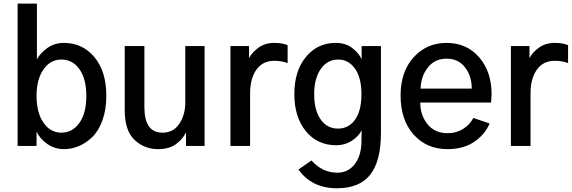

<svg xmlns="http://www.w3.org/2000/svg" viewBox="-20 -805 3153 1059"><path d="M77.1 0V-785.2H183.6V-477.5Q203.1 -513.7 242.2 -541Q281.2 -568.4 333 -568.4Q434.6 -568.4 500.5 -490.2Q566.4 -412.1 566.4 -276.4Q566.4 -200.2 544.9 -141.1Q523.4 -82 488.8 -48.8Q454.1 -15.6 414.6 1Q375 17.6 334 17.6Q282.2 17.6 241.2 -10.7Q200.2 -39.1 181.6 -79.1V0ZM181.6 -276.4Q181.6 -182.6 220.2 -127.9Q258.8 -73.2 318.4 -73.2Q378.9 -73.2 417.5 -126.5Q456.1 -179.7 456.1 -276.4Q456.1 -369.1 418.5 -422.9Q380.9 -476.6 318.4 -476.6Q257.8 -476.6 219.7 -421.9Q181.6 -367.2 181.6 -276.4Z M668 -197.3V-550.8H776.4V-213.9Q776.4 -73.2 876 -73.2Q936.5 -73.2 969.2 -122.6Q1002 -171.9 1002 -240.2V-550.8H1108.4V0H1005.9V-72.3H1003.9Q990.2 -40 952.1 -11.2Q914.1 17.6 851.6 17.6Q776.4 17.6 722.2 -33.2Q668 -84 668 -197.3Z M1251 0V-550.8H1353.5V-484.4Q1370.1 -516.6 1406.2 -542.5Q1442.4 -568.4 1493.2 -568.4Q1538.1 -568.4 1566.4 -555.7V-457Q1534.2 -469.7 1493.2 -469.7Q1428.7 -469.7 1394 -420.4Q1359.4 -371.1 1359.4 -289.1V0Z M1712.9 -286.1Q1712.9 -197.3 1748.5 -146.5Q1784.2 -95.7 1843.8 -95.7Q1903.3 -95.7 1938.5 -145Q1973.6 -194.3 1973.6 -286.1Q1973.6 -376 1938 -426.3Q1902.3 -476.6 1845.7 -476.6Q1785.2 -476.6 1749 -424.3Q1712.9 -372.1 1712.9 -286.1ZM1603.5 -285.2Q1603.5 -414.1 1667.5 -491.2Q1731.4 -568.4 1831.1 -568.4Q1885.7 -568.4 1922.4 -540.5Q1959 -512.7 1974.6 -478.5V-550.8H2081.1V-72.3Q2081.1 84 2022 158.7Q1962.9 233.4 1837.9 233.4Q1700.2 233.4 1626 129.9L1698.2 80.1Q1757.8 147.5 1840.8 147.5Q1899.4 147.5 1935.5 101.6Q1971.7 55.7 1973.6 -18.6Q1973.6 -30.3 1974.1 -53.7Q1974.6 -77.1 1974.6 -85.9Q1955.1 -49.8 1918 -26.9Q1880.9 -3.9 1835 -3.9Q1730.5 -3.9 1667 -81.5Q1603.5 -159.2 1603.5 -285.2Z M2189.5 -278.3Q2189.5 -409.2 2261.2 -488.8Q2333 -568.4 2443.4 -568.4Q2553.7 -568.4 2622.6 -489.3Q2691.4 -410.2 2691.4 -285.2Q2691.4 -283.2 2688.5 -239.3H2297.9Q2297.9 -169.9 2337.9 -120.1Q2377.9 -70.3 2449.2 -70.3Q2497.1 -70.3 2534.2 -93.8Q2571.3 -117.2 2590.8 -154.3L2680.7 -124Q2654.3 -62.5 2595.2 -22.5Q2536.1 17.6 2448.2 17.6Q2333 17.6 2261.2 -63Q2189.5 -143.6 2189.5 -278.3ZM2299.8 -316.4H2582Q2582 -385.7 2544.9 -433.6Q2507.8 -481.4 2443.4 -481.4Q2377.9 -481.4 2339.8 -432.6Q2301.8 -383.8 2299.8 -316.4Z M2797.9 0V-550.8H2900.4V-484.4Q2917 -516.6 2953.1 -542.5Q2989.3 -568.4 3040 -568.4Q3085 -568.4 3113.3 -555.7V-457Q3081.1 -469.7 3040 -469.7Q2975.6 -469.7 2940.9 -420.4Q2906.2 -371.1 2906.2 -289.1V0Z"/></svg>

Font: Gothic A1 SemiBold
Style: Regular
Weight: 600
Version: Version 2.50